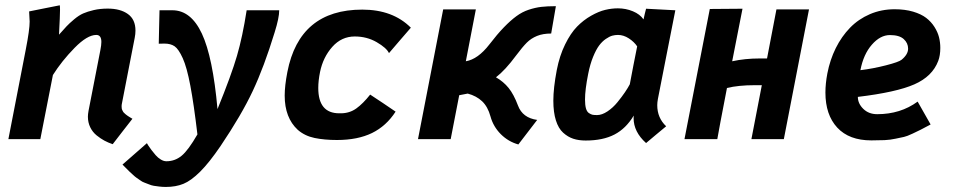

<svg xmlns="http://www.w3.org/2000/svg" viewBox="-20 -534 3663 737"><path d="M206.5 -400.9Q225.1 -421.9 235.6 -433.1Q246.1 -444.3 264.4 -459.7Q282.7 -475.1 299.3 -482.4Q315.9 -489.7 340.3 -495.4Q364.7 -501 393.6 -501Q441.9 -501 470.9 -480.2Q500 -459.5 500 -416.5Q500 -403.3 497.1 -388.7Q488.8 -346.2 472.4 -262.2Q456.1 -178.2 447.8 -135.7Q446.8 -131.8 446.8 -125.5Q446.8 -121.6 447.3 -117.9Q447.8 -114.3 449.5 -111.1Q451.2 -107.9 452.4 -105.5Q453.6 -103 457 -100.1Q460.4 -97.2 461.9 -95.5Q463.4 -93.8 468 -90.8Q472.7 -87.9 474.1 -86.7Q475.6 -85.4 481.2 -82.3Q486.8 -79.1 488.3 -78.1Q475.6 -62 450.4 -29.5Q425.3 2.9 412.6 19.5Q395.5 13.7 380.9 5.9Q366.2 -2 350.8 -14.4Q335.4 -26.9 326.4 -45.4Q317.4 -64 317.4 -85.9Q317.4 -95.2 319.8 -108.4L365.2 -341.3Q369.1 -360.8 369.1 -373Q369.1 -399.9 349.6 -399.9Q314.9 -399.9 266.1 -350.1Q217.3 -300.3 183.1 -246.1L134.8 0H12.2Q23.4 -57.6 45.7 -172.6Q67.9 -287.6 79.1 -344.7Q93.8 -419.9 93.8 -451.2Q93.8 -459 91.8 -490.2Q111.3 -494.1 150.6 -502Q189.9 -509.8 209.5 -513.7Q210.4 -508.8 210.4 -496.6Q210.4 -475.1 206.5 -400.9Z M543.9 15.6 548.8 23.9Q554.2 32.2 561.3 41.7Q568.4 51.3 577.4 61.5Q586.4 71.8 597.4 78.4Q608.4 85 618.7 85Q651.4 85 677 64Q702.6 43 737.8 -18.1Q724.1 -133.8 710.7 -204.8Q697.3 -275.9 681.4 -310.8Q665.5 -345.7 650.4 -356.2Q635.3 -366.7 611.3 -366.7Q594.2 -366.7 589.4 -366.2Q589.8 -387.7 590.8 -430.4Q591.8 -473.1 592.3 -494.6H641.6Q712.9 -494.6 754.9 -405Q796.9 -315.4 814.9 -115.2Q868.2 -246.1 889.6 -319.6Q911.1 -393.1 926.8 -494.6H1051.8Q1051.8 -465.8 1034.2 -409.7Q993.7 -277.3 950.2 -184.8Q906.7 -92.3 826.7 26.4Q783.2 90.3 748.3 125Q713.4 159.7 684.1 171.6Q654.8 183.6 616.7 183.6Q603.5 183.6 591.6 182.1Q579.6 180.7 570.3 179.2Q561 177.7 550.3 173.1Q539.6 168.5 533.2 166.5Q526.9 164.6 516.8 157.2Q506.8 149.9 502.9 147.5Q499 145 488.8 135.5Q478.5 126 476.3 124Q474.1 122.1 462.9 110.6Q451.7 99.1 450.2 97.7Z M1208.5 -257.8Q1201.7 -224.1 1201.7 -196.3Q1201.7 -99.1 1282.2 -99.1H1288.1Q1321.8 -99.1 1347.7 -117.7Q1373.5 -136.2 1400.9 -170.9Q1417.5 -160.2 1450 -138.4Q1482.4 -116.7 1498.5 -105.5Q1462.9 -50.3 1408 -23.4Q1353 3.4 1273.4 3.4Q1225.1 3.4 1187.5 -4.4Q1149.9 -12.2 1123 -35.6Q1072.8 -82 1072.8 -167Q1072.8 -204.6 1083 -257.3Q1129.4 -497.1 1370.6 -497.1Q1487.8 -497.1 1557.1 -427.7Q1543 -411.6 1514.9 -378.9Q1486.8 -346.2 1473.1 -330.1Q1463.9 -350.1 1426 -372.1Q1388.2 -394 1341.8 -394Q1291 -394 1255.6 -354.2Q1220.2 -314.5 1208.5 -257.8Z M1883.8 -237.3Q1912.6 -220.7 1932.4 -196.3Q1952.1 -171.9 1968.3 -128.9Q1985.8 -81.5 2042 -73.7L1969.7 20.5Q1931.2 9.8 1902.3 -19Q1873.5 -47.9 1862.8 -86.9Q1852.5 -124.5 1830.6 -145.3Q1808.6 -166 1775.4 -174.8L1742.7 -168.5L1710 0H1584.5L1681.2 -498H1806.6L1768.1 -298.8Q1814.5 -306.6 1858.4 -363.3Q1888.7 -402.8 1914.3 -429.2Q1939.9 -455.6 1962.2 -471.9Q1984.4 -488.3 2009.5 -496.6Q2034.7 -504.9 2057.6 -507.6Q2080.6 -510.3 2113.8 -510.3L2095.7 -405.3Q2064 -405.3 2041.3 -396Q2018.6 -386.7 2002.2 -370.4Q1985.8 -354 1960.9 -320.8Q1919.4 -264.6 1883.8 -237.3Z M2237.8 -250.5Q2225.6 -189.5 2225.6 -151.9Q2225.6 -130.9 2229.2 -117.9Q2232.9 -105 2240.7 -99.9Q2248.5 -94.7 2254.6 -93.5Q2260.7 -92.3 2272 -92.3Q2290.5 -92.3 2311.8 -106.4Q2333 -120.6 2350.1 -141.6Q2367.2 -162.6 2378.9 -179.9Q2390.6 -197.3 2397.5 -210.4Q2401.9 -234.9 2411.4 -283.4Q2420.9 -332 2425.8 -356Q2414.1 -373.5 2393.8 -386.7Q2373.5 -399.9 2352.1 -399.9Q2340.8 -399.9 2330.1 -397Q2319.3 -394 2305.4 -384.5Q2291.5 -375 2279.8 -359.4Q2268.1 -343.8 2256.6 -315.7Q2245.1 -287.6 2237.8 -250.5ZM2505.4 -154.3Q2502.9 -140.6 2502.9 -130.4Q2502.9 -81.5 2537.1 -49.3Q2523.9 -38.6 2498.3 -17.1Q2472.7 4.4 2460 15.1Q2412.1 -27.8 2412.1 -80.6Q2412.1 -86.9 2412.6 -90.3Q2382.8 -40.5 2338.6 -17.6Q2294.4 5.4 2228 5.4Q2201.2 5.4 2180.4 -1.5Q2159.7 -8.3 2141.6 -24.7Q2123.5 -41 2113.8 -72Q2104 -103 2104 -147.5Q2104 -195.8 2117.2 -265.1Q2127.9 -320.3 2149.2 -363.5Q2170.4 -406.7 2195.1 -431.9Q2219.7 -457 2249 -473.6Q2278.3 -490.2 2303.2 -496.1Q2328.1 -502 2351.6 -502Q2382.3 -502 2409.4 -490.7Q2436.5 -479.5 2450.2 -459.5Q2451.7 -466.3 2454.8 -480Q2458 -493.7 2460 -500.5L2572.3 -494.6Q2561 -438 2538.8 -324.5Q2516.6 -210.9 2505.4 -154.3Z M2830.1 -500.5 2790.5 -298.8Q2839.4 -309.6 2896 -309.6H2924.3Q2930.7 -341.8 2960.4 -498H3085.4L2988.8 0H2864.3L2904.3 -207H2877.4Q2814.9 -207 2770.5 -196.3Q2752 -101.6 2745.6 -66.7Q2739.3 -31.7 2733.4 0H2607.4L2704.6 -499.5Z M3282.7 -264.6Q3331.1 -270.5 3380.6 -283.2Q3430.2 -295.9 3440.9 -304.7Q3465.8 -325.2 3465.8 -347.2Q3465.8 -368.7 3449 -384Q3432.1 -399.4 3396 -399.4Q3358.9 -399.4 3326.7 -362.5Q3294.4 -325.7 3282.7 -264.6ZM3414.1 -498.5Q3453.6 -498.5 3484.9 -489.3Q3516.1 -480 3535.2 -465.3Q3554.2 -450.7 3566.9 -430.7Q3579.6 -410.6 3584.5 -390.9Q3589.4 -371.1 3589.4 -350.1Q3589.4 -321.3 3581.5 -300.3Q3559.1 -240.7 3489.7 -210.2Q3420.4 -179.7 3272.9 -162.1Q3272.9 -136.7 3293.7 -116.2Q3314.5 -95.7 3347.2 -95.7Q3436.5 -95.7 3502.4 -144L3552.2 -56.2Q3522 -40 3513.7 -35.9Q3505.4 -31.7 3483.2 -21.2Q3460.9 -10.7 3450.2 -8.5Q3439.5 -6.3 3418.2 -1.7Q3397 2.9 3375.5 3.9Q3354 4.9 3324.7 4.9Q3239.3 4.9 3193.8 -44.2Q3148.4 -93.3 3148.4 -178.7Q3148.4 -212.9 3155.8 -252Q3166 -304.7 3188.2 -349.4Q3210.4 -394 3242.9 -427.5Q3275.4 -460.9 3319.3 -479.7Q3363.3 -498.5 3414.1 -498.5Z"/></svg>

Font: Fantasque Sans Mono
Style: Bold Italic
Weight: 700
Italic angle: -11°
Monospace: yes
Designer: Jany Belluz
Version: Version 1.7.1